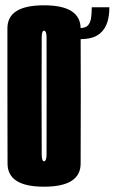

<svg xmlns="http://www.w3.org/2000/svg" viewBox="-20 -701 433 725"><path d="M146 4Q284 4 284.5 -82.8Q285 -169.5 285 -337.5Q285 -506 284.5 -593.5Q284 -681 146 -681Q8 -681 8 -594.2Q8 -507.5 8 -337.5Q8 -169.5 8.5 -82.8Q9 4 146 4ZM146 -92Q138 -92 137.5 -117.5Q137 -143 137 -337.5Q137 -536.5 137.5 -560.8Q138 -585 146 -585Q155.5 -585 155.8 -560.8Q156 -536.5 156 -337.5Q156 -143 155.8 -117.5Q155.5 -92 146 -92ZM281 -595V-553Q322.5 -553 346.2 -566.8Q370 -580.5 381.5 -607Q393 -633.5 393 -673.5H326.5Q326.5 -651.5 324 -633.8Q321.5 -616 312.5 -605.5Q303.5 -595 281 -595Z"/></svg>

Font: Anybody UltraCondensed
Style: Bold
Weight: 700
Width: 1
Version: Version 1.113;gftools[0.9.25]